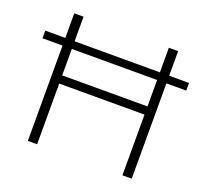

<svg xmlns="http://www.w3.org/2000/svg" viewBox="-121 -845 1061 990"><g transform="rotate(20 410.0 -350.0)"><path d="M695 -700H644V-378H176V-700H125V0H176V-333H644V0H695ZM15 -565V-523H804V-565Z"/></g></svg>

Font: Montserrat Custom ExtraLight
Style: Regular
Weight: 300
Designer: Julieta Ulanovsky
Foundry: Julieta Ulanovsky
Version: Version 7.200